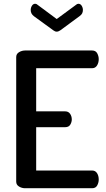

<svg xmlns="http://www.w3.org/2000/svg" viewBox="-20 -999 562 1019"><path d="M113 0Q96 0 81 -9Q66 -18 66 -35V-696Q66 -713 81 -722Q96 -731 113 -731H469Q488 -731 496 -716Q504 -701 504 -685Q504 -666 495 -651.5Q486 -637 469 -637H172V-408H326Q343 -408 352 -395Q361 -382 361 -365Q361 -351 353 -337.5Q345 -324 326 -324H172V-94H469Q486 -94 495 -80Q504 -66 504 -46Q504 -30 496 -15Q488 0 469 0ZM281 -831Q272 -831 263 -838L160 -913Q151 -920 147 -928Q143 -936 143 -946Q143 -958 149.5 -968.5Q156 -979 167 -979Q174 -979 180 -973L281 -898L383 -973Q389 -979 396 -979Q407 -979 413.5 -968.5Q420 -958 420 -946Q420 -936 416 -928Q412 -920 402 -913L300 -838Q290 -831 281 -831Z"/></svg>

Font: Dosis SemiBold
Style: Regular
Weight: 600
Designer: EdgarTolentino, PabloImpallari, IginoMarini
Foundry: EdgarTolentino, PabloImpallari, IginoMarini
Version: Version 3.001; ttfautohint (v1.8.2)